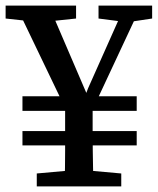

<svg xmlns="http://www.w3.org/2000/svg" viewBox="-23 -664 562 684"><path d="M292 -242H227L34 -644H151L294 -311H276L291 -350L422 -644H480ZM107 -586 -3 -598V-644H248V-598L134 -586ZM242 -58H275L409 -46V0H108V-46ZM209 -187V-311H307V-187Q307 -156 307.5 -127Q308 -98 308.5 -67.5Q309 -37 310 0H207Q208 -36 208.5 -66.5Q209 -97 209 -126.5Q209 -156 209 -187ZM421 -586 328 -598V-644H519V-598L439 -586ZM57 -146V-197H464V-146ZM57 -269V-321H464V-269Z"/></svg>

Font: Source Serif 4 18pt Medium
Style: Regular
Weight: 500
Designer: Frank Grießhammer
Foundry: Adobe Systems Incorporated
Version: Version 4.004;hotconv 1.0.116;makeotfexe 2.5.65601